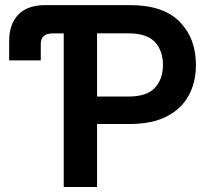

<svg xmlns="http://www.w3.org/2000/svg" viewBox="-20 -748 833 768"><path d="M16.6 -506.3V-584Q16.6 -651.4 53.2 -689.5Q89.8 -727.5 161.1 -727.5H500.5Q633.3 -727.5 698.5 -661.1Q763.7 -594.7 763.7 -488.3Q763.7 -418.5 734.4 -365.2Q705.1 -312 646.2 -282Q587.4 -252 498.5 -252H368.2V0H234.9V-614.3H190.4Q143.1 -614.3 143.1 -572.3V-506.3ZM368.2 -361.8H493.2Q567.4 -361.8 599.6 -396.7Q631.8 -431.6 631.8 -488.3Q631.8 -545.4 599.4 -580.1Q566.9 -614.7 492.7 -614.7H368.2Z"/></svg>

Font: Inter Display Semi Bold
Style: Regular
Weight: 600
Designer: Rasmus Andersson
Foundry: rsms
Version: Version 4.000;git-37864ae